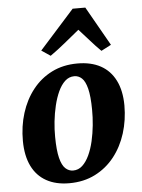

<svg xmlns="http://www.w3.org/2000/svg" viewBox="-58 -884 698 943"><g transform="rotate(-5 291.5 -413.0)"><path d="M335.5 -569Q403 -569 450 -543.2Q497 -517.5 522.2 -467.2Q547.5 -417 548 -344Q548 -271.5 527.8 -207Q507.5 -142.5 468.5 -93Q429.5 -43.5 373.2 -15Q317 13.5 245.5 13.5Q179.5 13.5 132.8 -12.5Q86 -38.5 61.2 -89Q36.5 -139.5 36 -212.5Q35.5 -285.5 55.8 -350Q76 -414.5 114.8 -463.8Q153.5 -513 209.2 -541Q265 -569 335.5 -569ZM315 -508Q289 -508 269.2 -489.8Q249.5 -471.5 235.5 -441Q221.5 -410.5 212.5 -372.8Q203.5 -335 199.2 -295.2Q195 -255.5 195.5 -219.5Q196 -153 205.5 -115.2Q215 -77.5 231.8 -62.2Q248.5 -47 269.5 -47Q295.5 -47 315 -65Q334.5 -83 348.8 -113.5Q363 -144 371.8 -182Q380.5 -220 384.5 -260Q388.5 -300 388 -336.5Q387.5 -403.5 378 -440.8Q368.5 -478 352.2 -493Q336 -508 315 -508ZM208.5 -618 164.5 -647.5 336 -839H398.5L508 -646L459 -620.5Q433 -646 407.2 -675.5Q381.5 -705 355 -733.5Q319 -704 282.2 -674Q245.5 -644 208.5 -618Z"/></g></svg>

Font: Merriweather Light 18pt ExtraBold
Style: Italic
Weight: 800
Italic angle: -7.8°
Version: Version 2.101